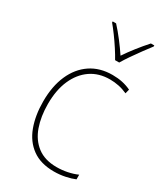

<svg xmlns="http://www.w3.org/2000/svg" viewBox="-193 -842 800 931"><g transform="rotate(30 207.0 -376.5)"><path d="M269 10Q195 10 147.5 -24.5Q100 -59 77.5 -120Q55 -181 55 -259Q55 -344 82.5 -406.5Q110 -469 161 -503.5Q212 -538 283 -538Q313 -538 338.5 -532.5Q364 -527 387 -516L381 -492Q357 -503 332.5 -508Q308 -513 283 -513Q221 -513 176 -482Q131 -451 106 -394.5Q81 -338 81 -260Q81 -190 100.5 -134.5Q120 -79 162 -47Q204 -15 270 -15Q300 -15 329.5 -21Q359 -27 384 -38V-12Q363 -3 332.5 3.5Q302 10 269 10ZM257 -606Q245 -628 226.5 -656.5Q208 -685 188.5 -711.5Q169 -738 153 -757V-763H172Q197 -736 223 -702Q249 -668 269 -638Q289 -668 314.5 -700.5Q340 -733 367 -763H386V-757Q370 -736 350 -709Q330 -682 311.5 -655Q293 -628 280 -606Z"/></g></svg>

Font: Noto Sans Khmer SemiCondensed Thin
Style: Regular
Weight: 250
Width: 4
Designer: Danh Hong and the Monotype Design Team
Foundry: Monotype Imaging Inc.
Version: Version 2.004